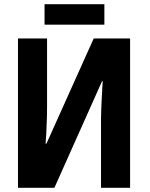

<svg xmlns="http://www.w3.org/2000/svg" viewBox="-20 -898 717 918"><path d="M66 -714H205V-384Q205 -366 204.5 -344.5Q204 -323 203 -300.5Q202 -278 201 -255.5Q200 -233 198 -211H202L428 -714H602V0H463V-332Q463 -351 464 -373.5Q465 -396 466 -419.5Q467 -443 468.5 -466.5Q470 -490 471 -510H468L240 0H66ZM479 -878V-780H193V-878Z"/></svg>

Font: Noto Sans Display Condensed
Style: Bold
Weight: 700
Width: 3
Designer: Monotype Design Team
Foundry: Monotype Imaging Inc.
Version: Version 2.003